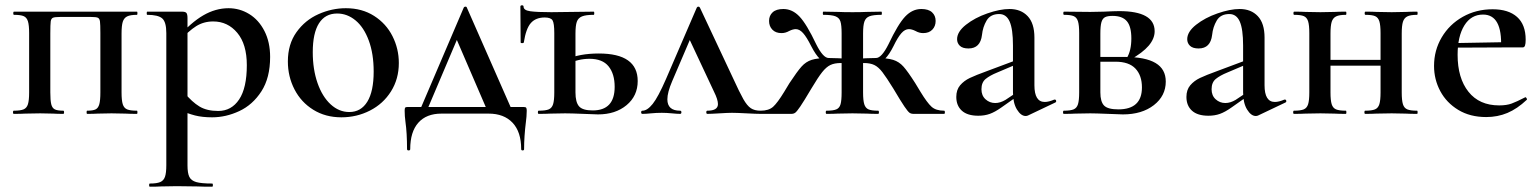

<svg xmlns="http://www.w3.org/2000/svg" viewBox="-20 -430 5816 725"><path d="M497 0Q470 0 454 -1L401 -2L349 -1Q334 0 309 0Q307 0 307 -6Q307 -12 309 -12Q331 -12 341 -17Q351 -22 355 -36.5Q359 -51 359 -81V-305Q359 -338 357.5 -349Q356 -360 349.5 -363Q343 -366 323 -366H208Q187 -366 180 -363Q173 -360 171.5 -349Q170 -338 170 -303V-81Q170 -51 173.5 -36.5Q177 -22 187 -17Q197 -12 219 -12Q222 -12 222 -6Q222 0 219 0Q195 0 181 -1L132 -2L75 -1Q60 0 32 0Q29 0 29 -6Q29 -12 32 -12Q57 -12 69 -17Q81 -22 85.5 -36.5Q90 -51 90 -81V-305Q90 -335 85.5 -349.5Q81 -364 69.5 -369Q58 -374 33 -374Q30 -374 30 -380Q30 -386 33 -386H497Q499 -386 499 -380Q499 -374 497 -374Q472 -374 460 -368Q448 -362 443.5 -347.5Q439 -333 439 -303V-81Q439 -51 443.5 -36.5Q448 -22 460 -17Q472 -12 497 -12Q499 -12 499 -6Q499 0 497 0Z M546 263Q572 263 585 257.5Q598 252 603 237.5Q608 223 608 194V-305Q608 -347 592.5 -360.5Q577 -374 536 -374Q534 -374 534 -380Q534 -386 536 -386H667Q680 -386 684 -381Q688 -376 688 -362V194Q688 224 695 238Q702 252 721 257.5Q740 263 781 263Q784 263 784 269Q784 275 781 275Q745 275 725 274L647 273L588 274Q573 275 546 275Q543 275 543 269Q543 263 546 263ZM649 -18 677 -79Q705 -45 733 -28Q761 -11 804 -11Q854 -11 883 -54.5Q912 -98 912 -184Q912 -263 876 -306Q840 -349 785 -349Q749 -349 720.5 -331Q692 -313 660 -277L650 -287Q701 -345 747.5 -372Q794 -399 843 -399Q885 -399 921 -377Q957 -355 978.5 -313Q1000 -271 1000 -215Q1000 -136 967 -85Q934 -34 883.5 -10.5Q833 13 781 13Q744 13 716.5 6Q689 -1 649 -18Z M1067 -198Q1067 -263 1099.5 -308.5Q1132 -354 1182.5 -376.5Q1233 -399 1286 -399Q1347 -399 1392.5 -370Q1438 -341 1462 -293.5Q1486 -246 1486 -192Q1486 -132 1456.5 -85Q1427 -38 1377 -12.5Q1327 13 1269 13Q1209 13 1163 -15.5Q1117 -44 1092 -92.5Q1067 -141 1067 -198ZM1391 -160Q1391 -227 1372.5 -277Q1354 -327 1322.5 -353Q1291 -379 1253 -379Q1208 -379 1184.5 -342Q1161 -305 1161 -233Q1161 -168 1179 -116.5Q1197 -65 1228.5 -36Q1260 -7 1299 -7Q1343 -7 1367 -46Q1391 -85 1391 -160Z M1743 -401 1919 -1H1825L1700 -291L1736 -352L1587 -1H1560L1731 -401Q1733 -405 1737.5 -405Q1742 -405 1743 -401ZM1511 30Q1508 8 1508 -12Q1508 -21 1510 -23.5Q1512 -26 1519 -26H1957Q1965 -26 1967 -23Q1969 -20 1969 -12Q1969 0 1968 10.5Q1967 21 1966 29Q1959 85 1959 133Q1959 138 1953.5 138Q1948 138 1948 133Q1948 68 1915.5 33.5Q1883 -1 1825 -1H1647Q1590 -1 1559.5 33.5Q1529 68 1529 133Q1529 138 1523 138Q1517 138 1517 133Q1517 72 1511 30Z M1958 -270Q1957 -267 1951.5 -267Q1946 -267 1946 -270L1945 -405Q1945 -410 1951 -410Q1957 -410 1957 -405Q1957 -391 1982.5 -387.5Q2008 -384 2062 -384L2222 -386Q2224 -386 2224 -380Q2224 -374 2222 -374Q2192 -374 2177.5 -368Q2163 -362 2158 -347.5Q2153 -333 2153 -303V-81Q2153 -44 2166.5 -28.5Q2180 -13 2218 -13Q2301 -13 2301 -102Q2301 -151 2278 -179.5Q2255 -208 2206 -208Q2163 -208 2123 -188L2117 -205Q2168 -228 2241 -228Q2388 -228 2388 -124Q2388 -68 2346 -33Q2304 2 2238 2L2184 0Q2136 -2 2114 -2L2058 -1Q2042 0 2014 0Q2011 0 2011 -6Q2011 -12 2014 -12Q2040 -12 2052 -17Q2064 -22 2068.5 -36.5Q2073 -51 2073 -81V-305Q2073 -342 2066.5 -353Q2060 -364 2037 -364Q2003 -364 1984.5 -343Q1966 -322 1958 -270Z M2406 -12Q2424 -12 2444.5 -37.5Q2465 -63 2495 -132L2611 -401Q2613 -405 2617 -405Q2621 -405 2623 -401L2747 -137Q2773 -80 2787 -55.5Q2801 -31 2815 -21.5Q2829 -12 2852 -12Q2857 -12 2857 -6Q2857 0 2852 0Q2835 0 2799 -2Q2761 -4 2744 -4Q2729 -4 2697 -2Q2665 0 2651 0Q2647 0 2647 -6Q2647 -12 2651 -12Q2691 -12 2691 -37Q2691 -54 2676 -84L2579 -291L2616 -352L2518 -123Q2500 -81 2500 -55Q2500 -12 2548 -12Q2553 -12 2553 -6Q2553 0 2548 0Q2537 0 2517 -2Q2497 -4 2479 -4Q2458 -4 2438 -2Q2420 0 2406 0Q2401 0 2401 -6Q2401 -12 2406 -12Z M3101 -12Q3126 -12 3138 -17Q3150 -22 3154 -36.5Q3158 -51 3158 -81V-304Q3158 -335 3153.5 -349Q3149 -363 3134.5 -368.5Q3120 -374 3089 -374Q3087 -374 3087 -380Q3087 -386 3089 -386L3146 -385Q3164 -384 3199 -384Q3233 -384 3251 -385L3308 -386Q3310 -386 3310 -380Q3310 -374 3308 -374Q3277 -374 3263 -368.5Q3249 -363 3244 -348.5Q3239 -334 3239 -304V-81Q3239 -51 3243.5 -36.5Q3248 -22 3259.5 -17Q3271 -12 3296 -12Q3299 -12 3299 -6Q3299 0 3296 0Q3269 0 3254 -1L3199 -2L3143 -1Q3128 0 3101 0Q3098 0 3098 -6Q3098 -12 3101 -12ZM2852 -12Q2883 -12 2899.5 -27Q2916 -42 2941 -83Q2959 -113 2961 -116Q2990 -160 3006.5 -178.5Q3023 -197 3045 -204Q3067 -211 3109 -211Q3142 -211 3196 -207L3195 -189Q3171 -192 3155 -192Q3131 -192 3115.5 -184.5Q3100 -177 3084.5 -157.5Q3069 -138 3044 -96Q3015 -47 3002 -28Q2989 -9 2983 -4.5Q2977 0 2968 0H2852Q2849 0 2849 -6Q2849 -12 2852 -12ZM3043 -256Q3026 -290 3012.5 -305Q2999 -320 2985 -320Q2974 -320 2960 -313Q2946 -305 2931 -305Q2909 -305 2896.5 -318Q2884 -331 2884 -351Q2884 -371 2897.5 -383.5Q2911 -396 2938 -396Q2972 -396 2999 -367.5Q3026 -339 3062 -263Q3088 -211 3109 -211V-192Q3092 -192 3076 -207.5Q3060 -223 3043 -256ZM3353 -96Q3327 -138 3312 -157.5Q3297 -177 3281.5 -184.5Q3266 -192 3242 -192Q3224 -192 3203 -189L3202 -207Q3254 -211 3288 -211Q3330 -211 3352.5 -204Q3375 -197 3391.5 -178.5Q3408 -160 3436 -116Q3438 -113 3456 -83Q3481 -42 3497.5 -27Q3514 -12 3545 -12Q3548 -12 3548 -6Q3548 0 3545 0H3430Q3420 0 3414 -4.5Q3408 -9 3395 -28Q3382 -47 3353 -96ZM3335 -263Q3371 -339 3398 -367.5Q3425 -396 3459 -396Q3486 -396 3499.5 -383.5Q3513 -371 3513 -351Q3513 -331 3500.5 -318Q3488 -305 3466 -305Q3451 -305 3437 -313Q3423 -320 3412 -320Q3397 -320 3383.5 -304.5Q3370 -289 3354 -256Q3338 -224 3322 -208Q3306 -192 3288 -192V-211Q3309 -211 3335 -263Z M3853 8Q3835 8 3820 -16.5Q3805 -41 3805 -82V-258Q3805 -320 3792.5 -348.5Q3780 -377 3753 -377Q3720 -377 3705.5 -352.5Q3691 -328 3688 -298Q3682 -247 3637 -247Q3615 -247 3604.5 -257Q3594 -267 3594 -282Q3594 -310 3627.5 -336.5Q3661 -363 3708.5 -379.5Q3756 -396 3792 -396Q3835 -396 3860.5 -369Q3886 -342 3886 -288V-108Q3886 -45 3925 -45Q3940 -45 3961 -54H3963Q3967 -54 3968 -49.5Q3969 -45 3965 -43L3862 6Q3858 8 3853 8ZM3591 -64Q3591 -91 3605.5 -108Q3620 -125 3642 -135.5Q3664 -146 3708 -162L3815 -202L3818 -187L3745 -156Q3718 -145 3702 -132Q3686 -119 3686 -93Q3686 -69 3701.5 -55Q3717 -41 3738 -41Q3757 -41 3777 -53L3831 -89L3832 -74L3761 -24Q3737 -7 3717.5 0Q3698 7 3674 7Q3633 7 3612 -12Q3591 -31 3591 -64Z M4148 -386Q4188 -388 4206 -388Q4340 -388 4340 -312Q4340 -284 4317.5 -257.5Q4295 -231 4247 -204L4235 -211Q4252 -239 4252 -285Q4252 -330 4235 -350Q4218 -370 4181 -370Q4162 -370 4152.5 -365Q4143 -360 4139 -346Q4135 -332 4135 -303V-81Q4135 -46 4149 -31.5Q4163 -17 4203 -17Q4292 -17 4292 -100Q4292 -145 4267.5 -171Q4243 -197 4192 -197H4101L4100 -215H4227Q4305 -215 4343.5 -192Q4382 -169 4382 -122Q4382 -68 4337 -33Q4292 2 4220 2Q4207 2 4165 0Q4117 -2 4097 -2L4040 -1Q4025 0 3997 0Q3994 0 3994 -6Q3994 -12 3997 -12Q4022 -12 4034 -17Q4046 -22 4050.5 -36.5Q4055 -51 4055 -81V-305Q4055 -335 4050.5 -349.5Q4046 -364 4034.5 -369Q4023 -374 3998 -374Q3995 -374 3995 -380Q3995 -386 3998 -386L4097 -385Z M4722 8Q4704 8 4689 -16.5Q4674 -41 4674 -82V-258Q4674 -320 4661.5 -348.5Q4649 -377 4622 -377Q4589 -377 4574.5 -352.5Q4560 -328 4557 -298Q4551 -247 4506 -247Q4484 -247 4473.5 -257Q4463 -267 4463 -282Q4463 -310 4496.5 -336.5Q4530 -363 4577.5 -379.5Q4625 -396 4661 -396Q4704 -396 4729.5 -369Q4755 -342 4755 -288V-108Q4755 -45 4794 -45Q4809 -45 4830 -54H4832Q4836 -54 4837 -49.5Q4838 -45 4834 -43L4731 6Q4727 8 4722 8ZM4460 -64Q4460 -91 4474.5 -108Q4489 -125 4511 -135.5Q4533 -146 4577 -162L4684 -202L4687 -187L4614 -156Q4587 -145 4571 -132Q4555 -119 4555 -93Q4555 -69 4570.5 -55Q4586 -41 4607 -41Q4626 -41 4646 -53L4700 -89L4701 -74L4630 -24Q4606 -7 4586.5 0Q4567 7 4543 7Q4502 7 4481 -12Q4460 -31 4460 -64Z M4963 -204H5232V-182H4963ZM4867 -374Q4864 -374 4864 -380Q4864 -386 4867 -386Q4894 -386 4909 -385L4966 -384L5020 -385Q5036 -386 5062 -386Q5064 -386 5064 -380Q5064 -374 5062 -374Q5037 -374 5025 -368Q5013 -362 5008.5 -347.5Q5004 -333 5004 -303V-81Q5004 -51 5008.5 -36.5Q5013 -22 5025 -17Q5037 -12 5062 -12Q5064 -12 5064 -6Q5064 0 5062 0Q5035 0 5019 -1L4966 -2L4909 -1Q4894 0 4866 0Q4863 0 4863 -6Q4863 -12 4866 -12Q4891 -12 4903 -17Q4915 -22 4919.5 -36.5Q4924 -51 4924 -81V-305Q4924 -335 4919.5 -349.5Q4915 -364 4903.5 -369Q4892 -374 4867 -374ZM5136 -374Q5133 -374 5133 -380Q5133 -386 5136 -386Q5163 -386 5178 -385L5235 -384L5289 -385Q5305 -386 5331 -386Q5333 -386 5333 -380Q5333 -374 5331 -374Q5306 -374 5294 -368Q5282 -362 5277.5 -347.5Q5273 -333 5273 -303V-81Q5273 -51 5277.5 -36.5Q5282 -22 5294 -17Q5306 -12 5331 -12Q5333 -12 5333 -6Q5333 0 5331 0Q5304 0 5288 -1L5235 -2L5177 -1Q5162 0 5135 0Q5132 0 5132 -6Q5132 -12 5135 -12Q5160 -12 5172 -17Q5184 -22 5188.5 -36.5Q5193 -51 5193 -81V-305Q5193 -335 5188.5 -349.5Q5184 -364 5172.5 -369Q5161 -374 5136 -374Z M5395 -181Q5395 -240 5424 -289Q5453 -338 5503.5 -366.5Q5554 -395 5616 -395Q5676 -395 5708.5 -366Q5741 -337 5741 -280Q5741 -265 5738.5 -258Q5736 -251 5730 -251H5648Q5653 -375 5580 -375Q5535 -375 5509.5 -334Q5484 -293 5484 -223Q5484 -135 5525 -83.5Q5566 -32 5641 -32Q5669 -32 5688 -39Q5707 -46 5738 -62L5740 -63Q5742 -63 5744.5 -59Q5747 -55 5745 -53Q5709 -19 5672 -3.5Q5635 12 5592 12Q5531 12 5486.5 -15Q5442 -42 5418.5 -86Q5395 -130 5395 -181ZM5454 -267 5676 -271V-251L5455 -250Z"/></svg>

Font: Cormorant Garamond SemiBold
Style: Regular
Weight: 600
Designer: Christian Thalmann (Catharsis Fonts)
Foundry: Catharsis Fonts
Version: Version 4.000